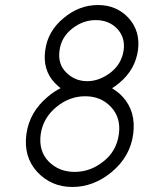

<svg xmlns="http://www.w3.org/2000/svg" viewBox="-20 -732 579 764"><path d="M319 -349Q382 -349 422 -306Q462 -263 453 -198Q444 -131 392 -90Q340 -48 277 -48Q214 -48 173 -90Q133 -132 142 -198Q151 -262 204 -306Q256 -349 319 -349ZM361 -652Q413 -652 446 -618Q479 -583 472 -532Q464 -478 421 -444Q399 -427 375.5 -418Q352 -409 327 -409Q278 -409 243 -444Q209 -478 217 -532Q224 -584 267 -618Q310 -652 361 -652ZM370 -712Q295 -712 233 -660Q170 -608 160 -532Q149 -455 197 -403Q203 -397 209 -391.5Q215 -386 221 -381Q196 -369 170 -347Q97 -286 85 -198Q73 -108 128 -48Q184 12 268 12Q353 12 425 -48Q498 -109 510 -198Q522 -288 468 -347Q458 -358 447.5 -366Q437 -374 426 -381Q434 -386 441.5 -391.5Q449 -397 456 -403Q518 -455 529 -532Q539 -608 492 -660Q444 -712 370 -712Z"/></svg>

Font: Unageo
Style: Light-Italic
Weight: 300
Designer: Richard Sepsi
Foundry: Richard Sepsi
Version: Version 2.000